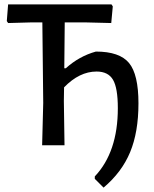

<svg xmlns="http://www.w3.org/2000/svg" viewBox="-20 -662 701 875"><path d="M417 -427Q525 -427 568 -375Q611 -323 611 -191Q611 -60 573 31.5Q535 123 452 193L412 153V142Q517 31 517 -169Q517 -261 495 -298.5Q473 -336 420 -336Q342 -336 272 -264L271 -202L274 0H172L177 -193L173 -560H125L17 -557L11 -566L17 -642H488L494 -633L487 -557L367 -560H275L273 -351H280Q341 -406 417 -427Z"/></svg>

Font: Alegreya Sans SC Medium
Style: Regular
Weight: 500
Designer: Juan Pablo del Peral
Foundry: Huerta Tipografica
Version: Version 2.001;PS 002.001;hotconv 1.0.88;makeotf.lib2.5.64775